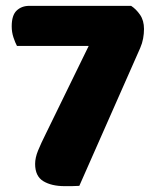

<svg xmlns="http://www.w3.org/2000/svg" viewBox="-20 -628 522 656"><path d="M428 -608Q445 -597 458.5 -577.5Q472 -558 472 -529Q472 -513 469 -496.5Q466 -480 459 -464L251 7Q237 8 224.5 8Q212 8 201 8Q156 8 128 -9Q100 -26 100 -68Q100 -89 110 -113.5Q120 -138 137 -172L283 -471H38Q32 -482 26 -500Q20 -518 20 -538Q20 -576 37 -592Q54 -608 80 -608Z"/></svg>

Font: Baloo Tammudu
Style: Regular
Weight: 400
Designer: Omkar Shende and Ek Type
Foundry: Ek Type
Version: Version 1.007;PS 1.000;hotconv 1.0.88;makeotf.lib2.5.647800